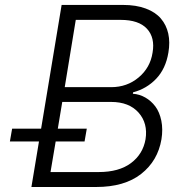

<svg xmlns="http://www.w3.org/2000/svg" viewBox="-20 -747 740 767"><path d="M105.5 0 135.7 -181.8H19.5L28.4 -233H144.2L226.2 -727.3H471.6Q523.8 -727.3 562.3 -712.9Q600.9 -698.5 622.7 -672.9Q644.5 -647.4 652.2 -612.7Q659.8 -578.1 652.7 -536.9Q642 -472.3 603.9 -432.4Q565.7 -392.4 511.7 -378.2L510.7 -372.5Q537.3 -370.7 560.5 -357.4Q583.8 -344.1 600.7 -321.6Q617.5 -299 624.5 -264.7Q631.4 -230.5 625 -190.7Q610.4 -104.4 543.9 -52.2Q477.3 0 364.3 0ZM181.8 -59.7H374.3Q455.3 -59.7 503.2 -95.5Q551.1 -131.4 561.4 -190.7Q571.4 -254.3 533.6 -297.1Q495.7 -339.8 424 -339.8H228.7L210.9 -233H326.7L317.8 -181.8H202.4ZM238.6 -398.8H423.7Q487.6 -398.8 533.9 -437.7Q580.3 -476.6 589.5 -536.9Q599.8 -596.6 567.1 -632.1Q534.4 -667.6 461.6 -667.6H282.7Z"/></svg>

Font: Karasuma Gothic
Style: Light Italic
Weight: 300
Italic angle: 9.39998°
Designer: Rasmus Andersson / Ryoko Nishizuka
Foundry: rsms
Version: Version 1.00